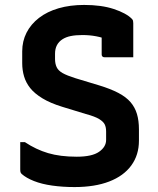

<svg xmlns="http://www.w3.org/2000/svg" viewBox="-20 -739 640 778"><path d="M321 -719Q391 -719 441 -702.5Q491 -686 514 -663Q518 -659 519 -655Q520 -651 520 -645Q520 -626 520 -602Q520 -578 520 -554Q520 -530 520 -507Q492 -507 462 -507Q432 -507 403 -507Q398 -507 395 -510Q392 -513 392 -518Q392 -528 392 -538Q392 -548 392 -559.5Q392 -571 392 -584Q392 -597 392 -613L420 -577Q396 -587 369.5 -592Q343 -597 314 -597Q287 -597 267 -593Q247 -589 232.5 -579.5Q218 -570 210.5 -555.5Q203 -541 203 -521V-500Q203 -481 209.5 -467Q216 -453 233.5 -443Q251 -433 286 -422L382 -393Q428 -379 459.5 -362.5Q491 -346 509 -325Q527 -304 535 -277Q543 -250 543 -215V-169Q543 -111 512 -68.5Q481 -26 422.5 -3.5Q364 19 282 19Q234 19 191.5 13Q149 7 117.5 -5.5Q86 -18 68 -34Q65 -37 63.5 -40.5Q62 -44 62 -53Q62 -71 62 -88Q62 -105 62 -124Q62 -143 62 -163H81Q126 -133 175 -118.5Q224 -104 291 -104Q353 -104 381.5 -124Q410 -144 410 -172V-206Q410 -223 404.5 -234.5Q399 -246 382 -256.5Q365 -267 328 -277L233 -306Q184 -321 152 -340.5Q120 -360 102.5 -382Q85 -404 77.5 -429.5Q70 -455 70 -483V-531Q70 -572 87.5 -606.5Q105 -641 138 -666.5Q171 -692 217.5 -705.5Q264 -719 321 -719Z"/></svg>

Font: RecMonoLinear Nerd Font Mono
Style: Bold
Weight: 700
Monospace: yes
Version: Version 1.085; ttfautohint (v1.8.4.7-5d5b);Nerd Fonts 3.2.1